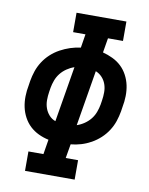

<svg xmlns="http://www.w3.org/2000/svg" viewBox="-83 -796 666 857"><g transform="rotate(10 250.0 -367.5)"><path d="M90 0V-88H158L169 -155Q145 -160 123 -170.5Q101 -181 84 -197Q67 -213 55.5 -234.5Q44 -256 39 -279.5Q34 -303 34.5 -328.5Q35 -354 40 -379L43 -399Q47 -422 54.5 -444.5Q62 -467 75.5 -488Q89 -509 107.5 -526Q126 -543 148 -555Q170 -567 193 -574.5Q216 -582 240 -585L250 -647H194V-735H420V-647H352L341 -581Q364 -575 386 -564.5Q408 -554 425 -538Q442 -522 453.5 -500.5Q465 -479 470 -455.5Q475 -432 474.5 -406.5Q474 -381 469 -356L466 -336Q462 -313 454.5 -290.5Q447 -268 433.5 -247Q420 -226 401.5 -209Q383 -192 361.5 -180Q340 -168 316.5 -161Q293 -154 270 -152L259 -88H315V0ZM185 -242 227 -494Q209 -488 193 -477Q177 -466 165.5 -451.5Q154 -437 147.5 -419.5Q141 -402 138 -385L135 -366Q132 -347 132 -328Q132 -309 138 -292Q144 -275 156 -261.5Q168 -248 185 -242ZM282 -241Q300 -247 316 -258Q332 -269 343.5 -283.5Q355 -298 361.5 -315.5Q368 -333 371 -350L374 -369Q377 -388 377 -407Q377 -426 371 -443Q365 -460 353 -473Q341 -486 324 -493Z"/></g></svg>

Font: Iosevka Curly Slab SmBdObl
Style: Regular
Weight: 600
Italic angle: -9°
Monospace: yes
Designer: Belleve Invis
Foundry: Belleve Invis
Version: Version 11.0.0; ttfautohint (v1.8.3)